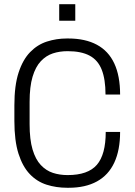

<svg xmlns="http://www.w3.org/2000/svg" viewBox="-20 -878 640 908"><path d="M298 10Q246 10 200.5 -4.5Q155 -19 121 -54.5Q87 -90 67.5 -151Q48 -212 48 -306V-380Q48 -474 68 -535Q88 -596 122.5 -631.5Q157 -667 202 -681.5Q247 -696 296 -696H303Q383 -696 438 -666.5Q493 -637 520.5 -578Q548 -519 548 -431H479Q479 -503 461 -548.5Q443 -594 403.5 -615Q364 -636 300 -636Q262 -636 230 -625.5Q198 -615 173 -588.5Q148 -562 134 -515Q120 -468 120 -396V-291Q120 -218 134 -171Q148 -124 173 -97.5Q198 -71 230 -60.5Q262 -50 300 -50Q396 -50 438 -98.5Q480 -147 480 -254H548Q548 -168 520.5 -109Q493 -50 438.5 -20Q384 10 305 10ZM260 -780V-858H336V-780Z"/></svg>

Font: Chivo Mono Medium ExtraLight
Style: Regular
Weight: 250
Monospace: yes
Version: Version 1.008